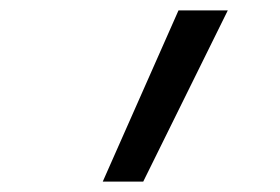

<svg xmlns="http://www.w3.org/2000/svg" viewBox="-20 -792 540 370"><path d="M178 -442 324 -772H419L256 -442Z"/></svg>

Font: Iosevka SS04
Style: Italic
Weight: 400
Italic angle: -9°
Monospace: yes
Designer: Belleve Invis
Foundry: Belleve Invis
Version: Version 19.0.0; ttfautohint (v1.8.4)